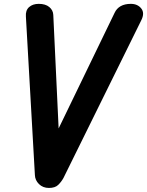

<svg xmlns="http://www.w3.org/2000/svg" viewBox="-20 -948 744 971"><path d="M227.5 2.5Q197 2.5 177.2 -17Q157.5 -36.5 156.5 -62.5L111 -864Q108.5 -895.5 127 -912Q145.5 -928.5 176 -928.5Q210 -928.5 229.2 -912.5Q248.5 -896.5 249.5 -872.5L276.5 -298.5L559.5 -883Q569.5 -905 590.2 -916.8Q611 -928.5 641.5 -928.5Q676 -928.5 694.5 -905Q713 -881.5 694 -844.5L301 -48Q290 -28 274.2 -12.8Q258.5 2.5 227.5 2.5Z"/></svg>

Font: Edu AU VIC WA NT Pre
Style: Bold
Weight: 700
Designer: Tina and Corey Anderson, Eben Sorkin, Mirko Velimirovic
Foundry: Google for Education
Version: Version 1.001